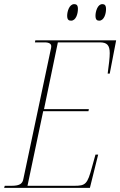

<svg xmlns="http://www.w3.org/2000/svg" viewBox="-34 -909 582 929"><path d="M446 -809C469 -809 479 -841 479 -865C479 -884 472 -889 461 -889C438 -889 428 -853 428 -833C428 -813 436 -809 446 -809ZM310 -809C333 -809 343 -841 343 -866C343 -884 336 -889 325 -889C301 -889 291 -853 291 -833C291 -813 299 -809 310 -809ZM-14 0H401L441 -161H428L411 -100C389 -18 380 -10 326 -10H99L175 -371H394L396 -381H179L246 -704H449C483 -704 497 -691 497 -652C497 -629 493 -598 487 -553H497L528 -714H137L135 -704H181C204 -704 214 -697 214 -685C214 -680 213 -675 211 -667L79 -43C75 -22 64 -10 22 -10H-11Z"/></svg>

Font: Noto Serif Display Condensed Thin
Style: Italic
Weight: 100
Width: 3
Italic angle: -12°
Designer: Monotype Design Team
Foundry: Monotype Imaging Inc.
Version: Version 2.009